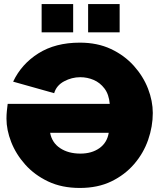

<svg xmlns="http://www.w3.org/2000/svg" viewBox="-20 -925 798 950"><path d="M375 5Q286 5 218.5 -27Q151 -59 105 -110.5Q59 -162 35.5 -222Q12 -282 12 -338Q12 -357 14 -376.5Q16 -396 18 -411H523Q519 -458 497 -487Q475 -516 443.5 -529.5Q412 -543 377 -543Q335 -543 297 -522.5Q259 -502 248 -464L45 -521Q86 -608 170 -661Q254 -714 375 -714Q462 -714 529 -682.5Q596 -651 642.5 -599Q689 -547 712.5 -486Q736 -425 736 -366Q736 -299 713 -233Q690 -167 644 -113.5Q598 -60 531 -27.5Q464 5 375 5ZM378 -165Q434 -165 472 -192Q510 -219 518 -268H228Q237 -219 277.5 -192Q318 -165 378 -165ZM186 -765V-905H342V-765ZM416 -765V-905H572V-765Z"/></svg>

Font: Raleway Black
Style: Regular
Weight: 900
Designer: Matt McInerney, Pablo Impallari, Rodrigo Fuenzalida
Foundry: Matt McInerney, Pablo Impallari, Rodrigo Fuenzalida
Version: Version 4.026